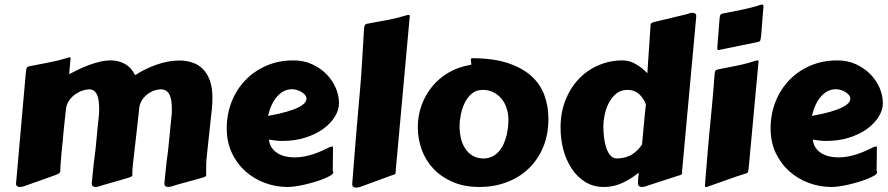

<svg xmlns="http://www.w3.org/2000/svg" viewBox="-20 -817 4000 865"><path d="M769 17.6Q763.7 19 754.9 22.2Q746.1 25.4 737.8 25.4Q731 25.4 725.8 22Q720.7 18.6 720.7 10.3V7.3Q724.1 -28.3 726.6 -50.5Q729 -72.8 730.5 -86.4Q731.9 -100.1 732.9 -107.2Q733.9 -114.3 734.9 -120.4Q735.8 -126.5 736.6 -133.8Q737.3 -141.1 738.8 -154.5Q740.2 -168 742.4 -190.2Q744.6 -212.4 748 -248.5Q750 -268.1 752.2 -287.4Q754.4 -306.6 754.4 -322.8Q754.4 -343.3 752.2 -360.1Q750 -377 744.4 -388.9Q738.8 -400.9 729 -407.7Q719.2 -414.6 704.1 -414.6Q694.8 -414.6 679.9 -410.6Q665 -406.7 649.9 -396.7Q634.8 -386.7 622.6 -370.4Q610.4 -354 606.9 -329.1V-327.1Q601.1 -271.5 596.4 -230.7Q591.8 -189.9 588.4 -160.6Q585 -131.3 582.8 -111.8Q580.6 -92.3 579.1 -78.9Q577.6 -65.4 576.9 -56.6Q576.2 -47.9 576.2 -40Q576.2 -36.1 576.4 -33.4Q576.7 -30.8 576.7 -28.8Q576.7 -24.9 573 -22.2Q569.3 -19.5 556.6 -15.6L441.9 17.6Q436.5 19 427.7 22.2Q418.9 25.4 410.6 25.4Q403.8 25.4 398.7 22Q393.6 18.6 393.6 10.3V7.3Q397 -28.3 399.2 -50.5Q401.4 -72.8 403.1 -86.4Q404.8 -100.1 405.8 -107.2Q406.7 -114.3 407.5 -120.4Q408.2 -126.5 409.2 -133.8Q410.2 -141.1 411.4 -154.5Q412.6 -168 414.8 -190.2Q417 -212.4 420.4 -248.5Q422.4 -268.1 424.6 -287.4Q426.8 -306.6 426.8 -322.8Q426.8 -343.3 424.8 -360.1Q422.9 -377 417.7 -388.9Q412.6 -400.9 403.8 -407.7Q395 -414.6 381.3 -414.6Q371.6 -414.6 354.7 -409.7Q337.9 -404.8 321 -393.6Q304.2 -382.3 291.3 -364Q278.3 -345.7 276.4 -318.8Q272.5 -282.7 270 -259.5Q267.6 -236.3 266.1 -221.4Q264.6 -206.5 263.9 -197.5Q263.2 -188.5 262.7 -180.7Q262.2 -178.7 261.2 -169.7Q260.3 -160.6 259 -148.2Q257.8 -135.7 256.6 -121.3Q255.4 -106.9 254.4 -94.5Q253.4 -82 252.7 -73Q252 -64 252 -62V-53.2Q252 -48.3 251.5 -44.9Q251 -41.5 248.5 -38.6Q246.1 -35.6 241.5 -33.2Q236.8 -30.8 228.5 -27.8L100.6 17.6Q95.2 19.5 86.4 22.5Q77.6 25.4 69.3 25.4Q62.5 25.4 57.4 22Q52.2 18.6 52.2 10.3L96.2 -487.8Q97.7 -503.9 99.9 -510Q102.1 -516.1 110.8 -518.1Q155.3 -526.9 201.7 -535.9Q248 -544.9 292.5 -559.1Q296.4 -559.1 297.1 -557.9Q297.9 -556.6 297.9 -554.2L291.5 -482.9Q309.6 -492.2 332 -503.2Q354.5 -514.2 379.2 -523.4Q403.8 -532.7 429.4 -538.8Q455.1 -544.9 479.5 -544.9Q513.2 -544.9 541.7 -529.5Q570.3 -514.2 588.9 -478.5Q610.8 -492.7 635.5 -504.9Q660.2 -517.1 685.8 -525.9Q711.4 -534.7 737.3 -539.6Q763.2 -544.4 787.6 -544.4Q818.4 -544.4 845.7 -535.6Q873 -526.9 893.3 -506.8Q913.6 -486.8 925.3 -454.8Q937 -422.9 937 -377Q937 -365.2 936.5 -352.8Q936 -340.3 934.6 -327.1L912.1 -118.2Q909.7 -97.7 909.2 -80.3Q908.7 -63 908.7 -40Q908.7 -36.1 908.9 -33.4Q909.2 -30.8 909.2 -28.8Q909.2 -24.4 905.5 -22Q901.9 -19.5 889.2 -15.6Z M1301.8 -544.9Q1348.1 -544.9 1386 -527.6Q1423.8 -510.3 1450.9 -482.7Q1478 -455.1 1492.7 -420.9Q1507.3 -386.7 1507.3 -352.5Q1507.3 -322.3 1488.8 -291.7Q1470.2 -261.2 1436.8 -236.8Q1403.3 -212.4 1356.4 -197.3Q1309.6 -182.1 1253.4 -182.1Q1224.1 -182.1 1191.9 -188Q1193.8 -167 1204.1 -151.9Q1214.4 -136.7 1230 -127Q1245.6 -117.2 1265.4 -112.5Q1285.2 -107.9 1306.2 -107.9Q1329.6 -107.9 1351.3 -112.1Q1373 -116.2 1393.1 -123Q1413.1 -129.9 1431.6 -138.2Q1450.2 -146.5 1466.8 -154.8Q1471.2 -155.8 1474.4 -156.5Q1477.5 -157.2 1480.5 -157.2Q1480.5 -157.2 1480.2 -149.4Q1480 -141.6 1480 -127.4Q1480 -113.3 1479.7 -93.3Q1479.5 -73.2 1479 -48.8Q1480.5 -46.4 1481 -43.9Q1481.4 -41.5 1481.4 -40Q1481.4 -34.2 1470.7 -27.3Q1460 -20.5 1442.6 -13.2Q1425.3 -5.9 1403.1 1Q1380.9 7.8 1357.9 13.4Q1335 19 1313.5 22.2Q1292 25.4 1275.9 25.4Q1223.1 25.4 1173.6 7.1Q1124 -11.2 1085.7 -45.4Q1047.4 -79.6 1024.4 -128.4Q1001.5 -177.2 1001.5 -238.3Q1001.5 -302.2 1023.4 -358.2Q1045.4 -414.1 1085.2 -455.6Q1125 -497.1 1180.2 -521Q1235.4 -544.9 1301.8 -544.9ZM1295.9 -415Q1275.9 -415 1259 -406.5Q1242.2 -397.9 1228.3 -382.1Q1214.4 -366.2 1204.1 -344Q1193.8 -321.8 1187.5 -294.9Q1237.8 -303.7 1271 -313.5Q1304.2 -323.2 1324.2 -333.3Q1344.2 -343.3 1352.5 -353.3Q1360.8 -363.3 1360.8 -372.6Q1360.8 -381.3 1354.2 -389.2Q1347.7 -397 1337.9 -402.8Q1328.1 -408.7 1316.7 -411.9Q1305.2 -415 1295.9 -415Z M1602.1 -413.1Q1607.9 -480 1611.6 -545.4Q1615.2 -610.8 1619.6 -679.7Q1620.6 -695.8 1622.8 -701.9Q1625 -708 1633.8 -710Q1679.2 -718.3 1724.9 -726.8Q1770.5 -735.4 1816.4 -749.5Q1817.9 -750 1820.8 -750Q1826.2 -750 1826.2 -745.1L1762.7 -47.9V-39.6Q1762.7 -35.2 1759.3 -32.5Q1755.9 -29.8 1743.2 -26.4L1615.2 20.5Q1609.9 22.9 1601.1 25.6Q1592.3 28.3 1584 28.3Q1577.1 28.3 1572 24.9Q1566.9 21.5 1566.9 13.2V10.3Q1570.8 -39.1 1574.5 -86.2Q1578.1 -133.3 1582.3 -183.6Q1586.4 -233.9 1591.3 -290Q1596.2 -346.2 1602.1 -413.1Z M2140.6 25.4Q2071.8 25.4 2019.8 2.9Q1967.8 -19.5 1932.6 -56.9Q1897.5 -94.2 1879.9 -142.8Q1862.3 -191.4 1862.3 -243.7Q1862.3 -295.9 1879.4 -343Q1896.5 -390.1 1927.2 -427.5Q1958 -464.8 2001 -490Q2043.9 -515.1 2095.7 -523.9Q2103.5 -524.4 2103.5 -527.3Q2103.5 -532.7 2102.3 -537.4Q2101.1 -542 2101.1 -545.4Q2101.1 -550.8 2103 -552.7Q2105 -554.7 2107.4 -554.7Q2200.7 -554.7 2266.1 -533.4Q2331.5 -512.2 2372.6 -475.6Q2413.6 -439 2432.1 -389.2Q2450.7 -339.4 2450.7 -282.2Q2450.7 -209.5 2426.3 -152.3Q2401.9 -95.2 2359.6 -55.7Q2317.4 -16.1 2261 4.6Q2204.6 25.4 2140.6 25.4ZM2050.3 -249Q2050.3 -222.7 2055.9 -196.8Q2061.5 -170.9 2074.5 -149.9Q2087.4 -128.9 2108.4 -116Q2129.4 -103 2160.6 -103Q2183.1 -104 2200 -113Q2216.8 -122.1 2229 -136.5Q2241.2 -150.9 2249.3 -168.9Q2257.3 -187 2262 -206.3Q2266.6 -225.6 2268.6 -244.1Q2270.5 -262.7 2270.5 -277.8Q2270.5 -303.2 2262.9 -327.6Q2255.4 -352.1 2240.7 -370.6Q2226.1 -389.2 2204.3 -400.6Q2182.6 -412.1 2154.3 -412.1Q2125 -412.1 2105 -394.8Q2085 -377.4 2073 -352.1Q2061 -326.7 2055.7 -298.6Q2050.3 -270.5 2050.3 -249Z M2882.8 -277.8Q2884.3 -293.5 2886 -310.5Q2887.7 -327.6 2890.1 -346.2Q2878.9 -375.5 2858.4 -393.8Q2837.9 -412.1 2807.1 -412.1Q2776.9 -412.1 2755.9 -394.8Q2734.9 -377.4 2722.2 -352.1Q2709.5 -326.7 2703.9 -298.6Q2698.2 -270.5 2698.2 -249Q2698.2 -222.7 2701.4 -196.8Q2704.6 -170.9 2711.7 -149.9Q2718.8 -128.9 2730.5 -116Q2742.2 -103 2759.8 -103Q2802.7 -104.5 2829.6 -122.6Q2856.4 -140.6 2872.6 -166.5ZM3053.2 -49.3Q3053.2 -48.3 3053 -47.1Q3052.7 -45.9 3052.7 -44.9Q3052.7 -42.5 3053 -41Q3053.2 -39.6 3053.2 -38.1Q3053.2 -33.7 3050 -31Q3046.9 -28.3 3033.7 -24.9L2902.8 17.6Q2897.5 19.5 2888.7 22.5Q2879.9 25.4 2871.6 25.4Q2864.7 25.4 2859.6 22Q2854.5 18.6 2854.5 9.3Q2854.5 0.5 2854.7 -4.9Q2855 -10.3 2855.2 -14.9Q2855.5 -19.5 2856.2 -24.9Q2856.9 -30.3 2857.9 -39.1Q2821.3 -9.8 2782.5 7.8Q2743.7 25.4 2700.7 25.4Q2653.8 25.4 2617.4 3.2Q2581.1 -19 2556.2 -56.4Q2531.2 -93.8 2518.3 -141.8Q2505.4 -189.9 2505.4 -242.2Q2505.4 -310.1 2527.6 -366Q2549.8 -421.9 2587.9 -461.7Q2626 -501.5 2676.8 -523.2Q2727.5 -544.9 2784.7 -544.9Q2815.4 -544.9 2843.5 -528.8Q2871.6 -512.7 2896.5 -487.3Q2897.9 -511.2 2899.9 -539.3Q2901.9 -567.4 2903.8 -596.4Q2905.8 -625.5 2907.7 -653.8Q2909.7 -682.1 2911.1 -705.6Q2911.1 -710 2914.3 -712.6Q2917.5 -715.3 2930.7 -718.8L3067.9 -751.5Q3073.2 -752.4 3082 -755.9Q3090.8 -759.3 3099.1 -759.3Q3105.5 -759.3 3111.1 -756.3Q3116.7 -753.4 3116.7 -745.1Q3116.7 -744.1 3116.5 -741Q3116.2 -737.8 3116.2 -736.8Z M3174.8 -207Q3181.2 -273.9 3187.5 -339.4Q3193.8 -404.8 3198.7 -473.6Q3199.7 -489.7 3201.9 -495.8Q3204.1 -502 3212.9 -503.9Q3254.4 -512.2 3299.8 -521.2Q3345.2 -530.3 3387.7 -544.4Q3389.2 -544.9 3392.1 -544.9Q3397.5 -544.9 3397.5 -541L3353.5 -65.4Q3352.1 -49.3 3350.1 -43.2Q3348.1 -37.1 3339.4 -35.2Q3297.9 -22.5 3255.4 -6.8Q3212.9 8.8 3165.5 24.9Q3164.1 25.4 3161.1 25.4Q3155.8 25.4 3155.8 20.5Q3155.8 20 3156.7 7.3Q3157.7 -5.4 3159.4 -25.4Q3161.1 -45.4 3163.1 -70.3Q3165 -95.2 3167.2 -120.1Q3169.4 -145 3171.4 -168Q3173.3 -190.9 3174.8 -207ZM3211.4 -596.7Q3212.9 -617.7 3213.6 -628.9Q3214.4 -640.1 3214.8 -645.8Q3215.3 -651.4 3215.3 -652.8Q3215.3 -654.3 3215.6 -655Q3215.8 -655.8 3216.1 -658Q3216.3 -660.2 3216.8 -667.2Q3217.3 -674.3 3218.3 -688Q3219.2 -701.7 3221.2 -725.6Q3222.2 -741.7 3224.4 -747.8Q3226.6 -753.9 3235.4 -755.9Q3276.9 -764.2 3322.3 -773.2Q3367.7 -782.2 3410.2 -796.4Q3411.6 -796.9 3414.6 -796.9Q3416 -793.9 3418.5 -793L3419.9 -792L3409.2 -658.2Q3407.7 -642.1 3405.5 -635.7Q3403.3 -629.4 3395 -627.9Q3353.5 -620.1 3311 -610.8Q3268.6 -601.6 3221.2 -592.3Q3219.7 -591.8 3216.8 -591.8Q3211.4 -591.8 3211.4 -596.7Z M3752 -544.9Q3798.3 -544.9 3836.2 -527.6Q3874 -510.3 3901.1 -482.7Q3928.2 -455.1 3942.9 -420.9Q3957.5 -386.7 3957.5 -352.5Q3957.5 -322.3 3939 -291.7Q3920.4 -261.2 3887 -236.8Q3853.5 -212.4 3806.6 -197.3Q3759.8 -182.1 3703.6 -182.1Q3674.3 -182.1 3642.1 -188Q3644 -167 3654.3 -151.9Q3664.6 -136.7 3680.2 -127Q3695.8 -117.2 3715.6 -112.5Q3735.4 -107.9 3756.3 -107.9Q3779.8 -107.9 3801.5 -112.1Q3823.2 -116.2 3843.3 -123Q3863.3 -129.9 3881.8 -138.2Q3900.4 -146.5 3917 -154.8Q3921.4 -155.8 3924.6 -156.5Q3927.7 -157.2 3930.7 -157.2Q3930.7 -157.2 3930.4 -149.4Q3930.2 -141.6 3930.2 -127.4Q3930.2 -113.3 3929.9 -93.3Q3929.7 -73.2 3929.2 -48.8Q3930.7 -46.4 3931.2 -43.9Q3931.6 -41.5 3931.6 -40Q3931.6 -34.2 3920.9 -27.3Q3910.2 -20.5 3892.8 -13.2Q3875.5 -5.9 3853.3 1Q3831.1 7.8 3808.1 13.4Q3785.2 19 3763.7 22.2Q3742.2 25.4 3726.1 25.4Q3673.3 25.4 3623.8 7.1Q3574.2 -11.2 3535.9 -45.4Q3497.6 -79.6 3474.6 -128.4Q3451.7 -177.2 3451.7 -238.3Q3451.7 -302.2 3473.6 -358.2Q3495.6 -414.1 3535.4 -455.6Q3575.2 -497.1 3630.4 -521Q3685.5 -544.9 3752 -544.9ZM3746.1 -415Q3726.1 -415 3709.2 -406.5Q3692.4 -397.9 3678.5 -382.1Q3664.6 -366.2 3654.3 -344Q3644 -321.8 3637.7 -294.9Q3688 -303.7 3721.2 -313.5Q3754.4 -323.2 3774.4 -333.3Q3794.4 -343.3 3802.7 -353.3Q3811 -363.3 3811 -372.6Q3811 -381.3 3804.4 -389.2Q3797.9 -397 3788.1 -402.8Q3778.3 -408.7 3766.8 -411.9Q3755.4 -415 3746.1 -415Z"/></svg>

Font: Carter One
Style: Regular
Weight: 400
Designer: vernon adams
Foundry: vernon adams
Version: Version 1.000